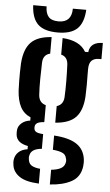

<svg xmlns="http://www.w3.org/2000/svg" viewBox="-62 -810 593 1034"><g transform="rotate(5 234.0 -293.0)"><path d="M188.5 184.5Q117.5 181 83.8 158.2Q50 135.5 44 100Q43 94 42.2 85.2Q41.5 76.5 42.5 69Q45.5 44 63.2 27Q81 10 112 5.5V-12Q51.5 -23 46.5 -67Q45.5 -76.5 45.8 -81.8Q46 -87 46.5 -93.5Q48.5 -114 66.5 -130Q84.5 -146 113 -149.5V-167Q76 -183 58 -217.2Q40 -251.5 36.5 -305Q35.5 -335.5 35 -358.2Q34.5 -381 35 -403Q35.5 -425 36.5 -453Q42 -529.5 77.2 -566Q112.5 -602.5 188.5 -607.5V-518Q150 -509 149 -465Q147.5 -423 147 -377Q146.5 -331 149 -292.5Q151.5 -249.5 189 -239.5V-148Q161.5 -146 150.2 -138.2Q139 -130.5 139 -116.5V-112.5Q139 -99 149 -92Q159 -85 188.5 -83V-3.5Q130.5 1.5 124.5 38Q122.5 44 122.8 51.2Q123 58.5 124.5 64Q128 84 144.2 93Q160.5 102 188.5 104.5ZM248 -150V-239.5Q283.5 -250.5 286 -290.5Q288 -329.5 287.8 -376.2Q287.5 -423 285.5 -467.5Q283 -509 248 -518V-607.5Q342 -601.5 374.5 -544H392Q398 -599 466 -600V-512.5H452.5Q427.5 -512.5 413.2 -498.8Q399 -485 399 -452V-425Q399.5 -391 399.5 -366.2Q399.5 -341.5 398 -305Q393.5 -229 358.8 -192.2Q324 -155.5 248 -150ZM248 184V104.5Q279 101.5 298.2 91.8Q317.5 82 322.5 62.5Q327 49 321.5 34.5Q317.5 15 298 7Q278.5 -1 248 -3.5V-80.5Q328.5 -75.5 369.8 -48.2Q411 -21 418.5 32Q419.5 39.5 419.8 49.5Q420 59.5 418.5 71Q411 129.5 364.2 154.8Q317.5 180 248 184ZM218 -635Q145.5 -635 111.8 -667Q78 -699 74.5 -770H147Q147.5 -732.5 163.8 -713.8Q180 -695 218 -695Q288.5 -695 289 -770H361.5Q357.5 -699.5 323.8 -667.2Q290 -635 218 -635Z"/></g></svg>

Font: Big Shoulders Stencil Text
Style: Bold
Weight: 700
Designer: Patric King
Foundry: XO Type Co
Version: Version 1.000